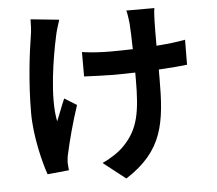

<svg xmlns="http://www.w3.org/2000/svg" viewBox="-57 -856 1115 988"><g transform="rotate(-5 500.0 -361.5)"><path d="M136 -790C136 -765 135 -732 130 -704C117 -624 97 -471 97 -309C97 -186 133 -48 154 12L265 1C264 -13 263 -30 262 -40C262 -51 265 -73 269 -88C281 -144 307 -244 336 -330L273 -369C257 -333 240 -285 227 -255C201 -378 236 -585 260 -695C264 -716 275 -751 283 -775ZM919 -616C878 -608 826 -602 770 -598C770 -652 770 -703 771 -725C772 -747 772 -770 776 -792H631C636 -775 640 -745 642 -724C644 -697 646 -646 647 -591C609 -590 571 -589 535 -589C482 -589 434 -592 385 -599V-473C434 -471 495 -468 538 -468C574 -468 612 -469 649 -470V-434C649 -267 633 -179 557 -100C529 -69 479 -38 441 -21L556 69C753 -57 771 -200 771 -434V-475C827 -478 878 -482 918 -487Z"/></g></svg>

Font: Source Han Sans SC Bold
Style: Regular
Weight: 700
Designer: Ryoko NISHIZUKA (kana & ideographs); Paul D. Hunt (Latin, Greek & Cyrillic); Wenlong ZHANG (bopomofo); Sandoll Communica
Foundry: Adobe Systems Incorporated
Version: Version 1.001;PS 1.001;hotconv 1.0.78;makeotf.lib2.5.61930